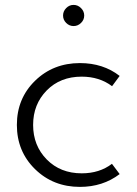

<svg xmlns="http://www.w3.org/2000/svg" viewBox="-20 -732 547 767"><path d="M299.3 14.6Q192.4 14.6 119.9 -56.4Q47.4 -127.4 47.4 -232.9Q47.4 -338.4 119.9 -409.2Q192.4 -480 299.3 -480Q392.1 -480 458 -428.7L427.7 -387.7Q377 -425.8 306.2 -425.8Q220.7 -425.8 166.5 -370.6Q112.3 -315.4 112.3 -232.9Q112.3 -150.4 166.7 -95Q221.2 -39.6 306.6 -39.6Q377.4 -39.6 427.2 -77.6L458 -36.6Q390.6 14.6 299.3 14.6ZM244.4 -640.4Q231.9 -652.8 231.9 -669.9Q231.9 -687 244.4 -699.7Q256.8 -712.4 273.9 -712.4Q291 -712.4 303.7 -699.7Q316.4 -687 316.4 -669.9Q316.4 -652.8 303.7 -640.4Q291 -627.9 273.9 -627.9Q256.8 -627.9 244.4 -640.4Z"/></svg>

Font: Spartan MB
Style: Regular
Weight: 400
Designer: Matt Bailey, Mirko Velimirovic
Foundry: Matt Bailey
Version: Version 1.005